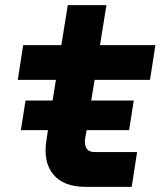

<svg xmlns="http://www.w3.org/2000/svg" viewBox="-20 -725 640 745"><path d="M61 -220 79 -335H184L197 -415H49L70 -550H218L243 -705H393L368 -550H583L562 -415H347L334 -335H499L481 -220H316L310 -185Q307 -163 316 -149Q325 -135 347 -135H512L491 0H311Q227 0 187 -48Q147 -96 160 -180L166 -220Z"/></svg>

Font: JetBrains Mono ExtraBold
Style: Italic
Weight: 800
Italic angle: -9°
Monospace: yes
Designer: Philipp Nurullin, Konstantin Bulenkov
Foundry: JetBrains
Version: Version 2.305; ttfautohint (v1.8.4.7-5d5b)